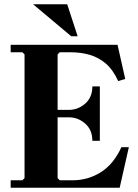

<svg xmlns="http://www.w3.org/2000/svg" viewBox="-20 -880 648 900"><path d="M30 0V-35H85L95 -45V-625L85 -635H30V-670H531L567 -510L534 -500Q510 -553 476 -582Q442 -611 400.5 -623Q359 -635 311 -635H260L250 -625V-320L205 -365H303Q346 -365 379.5 -394.5Q413 -424 413 -475H448V-220H413Q413 -271 379.5 -300.5Q346 -330 303 -330H205L250 -375V-45L260 -35H321Q393 -35 453 -73Q513 -111 549 -190H584L541 0ZM135 -860H295L344 -710H314Z"/></svg>

Font: Brygada 1918
Style: Regular
Weight: 400
Designer: Mateusz Machalski | Borys Kosmynka | Przemek Hoffer
Foundry: NIEPODLEGLA 2018
Version: Version 3.006